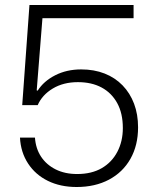

<svg xmlns="http://www.w3.org/2000/svg" viewBox="-20 -741 621 769"><path d="M287 8Q222 8 172 -16.5Q122 -41 92.5 -86Q63 -131 60 -190H120Q123 -146 144.5 -113.5Q166 -81 203 -62.5Q240 -44 289 -44Q347 -44 387.5 -67.5Q428 -91 450 -133Q472 -175 472 -228Q472 -287 449.5 -328Q427 -369 387 -390.5Q347 -412 292 -412Q234 -412 191.5 -386.5Q149 -361 131 -320H69L98 -721H515V-668H150L127 -379L131 -378Q155 -416 201 -439.5Q247 -463 305 -463Q357 -463 399 -446.5Q441 -430 471 -399Q501 -368 517 -325.5Q533 -283 533 -231Q533 -159 502.5 -105Q472 -51 416.5 -21.5Q361 8 287 8Z"/></svg>

Font: Mona Sans ExtraLight Light
Style: Regular
Weight: 300
Version: Version 2.000